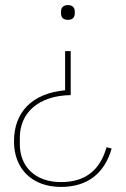

<svg xmlns="http://www.w3.org/2000/svg" viewBox="-20 -531 496 755"><path d="M220 204C327 204 392 148 419 53L399 48C374 135 319 185 220 185C118 185 58 124 58 36V10C58 -87 131 -155 258 -157V-330H236V-176C107 -164 35 -91 35 25C35 132 105 204 220 204ZM247 -453C265 -453 274 -462 274 -478V-486C274 -502 264 -511 247 -511C230 -511 220 -502 220 -486V-478C220 -462 229 -453 247 -453Z"/></svg>

Font: IBM Plex Devanagari Thin
Style: Regular
Weight: 100
Designer: Mike Abbink, Paul van der Laan, Pieter van Rosmalen, Erin McLaughlin
Foundry: Bold Monday
Version: Version 1.0